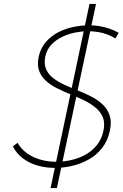

<svg xmlns="http://www.w3.org/2000/svg" viewBox="-20 -838 621 972"><path d="M236 114H268L466 -818H433ZM564 -643 581 -672Q559 -684 535 -692.5Q511 -701 485 -705.5Q459 -710 431 -710Q394 -710 353.5 -702Q313 -694 276.5 -675.5Q240 -657 213 -626.5Q186 -596 176 -552Q167 -509 178 -479.5Q189 -450 213.5 -428Q238 -406 271 -390Q304 -374 339.5 -359.5Q375 -345 407.5 -329Q440 -313 464.5 -292.5Q489 -272 500.5 -244.5Q512 -217 504 -177Q495 -134 470.5 -103.5Q446 -73 412 -54.5Q378 -36 339.5 -27.5Q301 -19 264 -19Q224 -19 186 -29.5Q148 -40 117.5 -61.5Q87 -83 69 -115L45 -97Q64 -60 97 -35.5Q130 -11 171.5 0.5Q213 12 259 12Q302 12 346.5 1.5Q391 -9 430.5 -31.5Q470 -54 497.5 -89.5Q525 -125 536 -175Q546 -220 535.5 -252.5Q525 -285 501 -308Q477 -331 444.5 -348Q412 -365 376.5 -379Q341 -393 308 -408Q275 -423 250 -442Q225 -461 213.5 -487.5Q202 -514 209 -551Q217 -588 240.5 -612.5Q264 -637 296 -652Q328 -667 362 -673.5Q396 -680 426 -680Q450 -680 475.5 -676Q501 -672 523.5 -663.5Q546 -655 564 -643Z"/></svg>

Font: Advent Pro ExtraLight
Style: Italic
Weight: 250
Italic angle: -12°
Version: Version 3.000